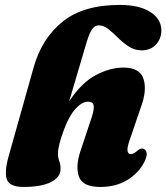

<svg xmlns="http://www.w3.org/2000/svg" viewBox="-20 -747 676 780"><path d="M240.5 -222Q227 -186.5 221.2 -162.2Q215.5 -138 215.5 -122Q215.5 -106 220.8 -92.5Q226 -79 226 -61Q226 -27 186.8 -7.2Q147.5 12.5 76 12.5Q19.5 12.5 8.2 -17.5Q-3 -47.5 15 -112L116.5 -473Q149.5 -590.5 234 -658.8Q318.5 -727 466 -727Q546 -727 590.8 -698.2Q635.5 -669.5 635.5 -623.5Q635.5 -590.5 614 -566.5Q592.5 -542.5 555 -542.5Q527 -542.5 503.5 -557.8Q480 -573 459.8 -593.2Q439.5 -613.5 420.2 -628.8Q401 -644 381.5 -644Q365.5 -644 354.8 -629.2Q344 -614.5 332 -576L261 -335.5Q311.5 -411.5 369.5 -442Q427.5 -472.5 481.5 -472.5Q548 -472.5 563 -426.5Q578 -380.5 552.5 -312L507 -178.5Q496 -147.5 498 -134.2Q500 -121 511.5 -121Q523 -121 540.5 -136.5Q554 -147 564.5 -142Q574 -138 575.8 -124.5Q577.5 -111 566 -88.5Q543.5 -44 497.2 -15.8Q451 12.5 387.5 12.5Q316 12.5 300.8 -29.2Q285.5 -71 308 -137L352.5 -270.5Q363 -302 360.5 -318Q358 -334 338 -334Q313.5 -334 287.2 -305.5Q261 -277 240.5 -222Z"/></svg>

Font: Fraunces 72pt S050 Black
Style: Italic
Weight: 900
Italic angle: -16°
Version: Version 1.000; ttfautohint (v1.8.3)